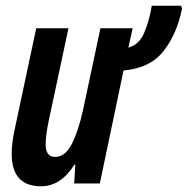

<svg xmlns="http://www.w3.org/2000/svg" viewBox="-20 -643 658 673"><path d="M241 -66H244L240 0H330L413 -396Q507 -404 554 -465Q601 -526 618 -613L615 -623H512Q503 -568 485 -527Q467 -486 430 -476L445 -544H332L271 -257Q254 -181 231 -137Q208 -93 173 -93Q140 -93 140 -137Q140 -166 150 -216L220 -544H107L32 -192Q21 -143 21 -104Q21 10 124 10Q193 10 241 -66Z"/></svg>

Font: Noto Sans Display Condensed
Style: Bold Italic
Weight: 700
Width: 3
Designer: Monotype Design team
Foundry: Monotype Imaging Inc.
Version: 1.000